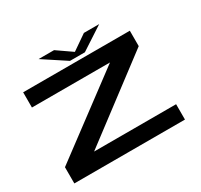

<svg xmlns="http://www.w3.org/2000/svg" viewBox="-165 -1025 1297 1240"><g transform="rotate(-30 483.0 -405.5)"><path d="M55 0H880V-114.5H268.5L858.5 -560V-675H63V-561.5H645L55 -121ZM426.5 -699.5H537.5L708.5 -811H594.5L483 -734L372 -811H256.5Z"/></g></svg>

Font: Anybody ExtraExpanded SemiBold
Style: Regular
Weight: 600
Width: 8
Version: Version 1.113;gftools[0.9.25]